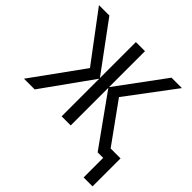

<svg xmlns="http://www.w3.org/2000/svg" viewBox="-221 -916 1305 1305"><g transform="rotate(45 432.0 -263.0)"><path d="M710 0 451.2 -361.8V0H363.8V-361.8L105 0H2L268.1 -368.2L8.8 -713.9H108.9L363.8 -368.2V-713.9H451.2V-368.2L706.1 -713.9H806.2L546.9 -368.2L753.9 -81.1H849.1V188H763.2V0Z"/></g></svg>

Font: Droid Sans
Style: Regular
Weight: 400
Foundry: Ascender Corporation
Version: Version 1.00 build 114